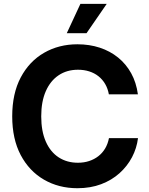

<svg xmlns="http://www.w3.org/2000/svg" viewBox="-20 -968 777 998"><path d="M382.3 10.3Q285.2 10.3 208.5 -34.2Q131.8 -78.6 87.6 -162.1Q43.5 -245.6 43.5 -363.3Q43.5 -481.9 87.9 -565.7Q132.3 -649.4 209.2 -693.6Q286.1 -737.8 382.3 -737.8Q444.8 -737.8 498.5 -720.2Q552.2 -702.6 593.8 -668.9Q635.3 -635.3 661.9 -587.2Q688.5 -539.1 696.8 -477.5H545.9Q540.5 -507.8 526.6 -531.5Q512.7 -555.2 491.7 -571.8Q470.7 -588.4 443.8 -596.9Q417 -605.5 385.3 -605.5Q327.6 -605.5 284.7 -576.7Q241.7 -547.9 218 -493.9Q194.3 -439.9 194.3 -363.3Q194.3 -285.6 218.3 -231.7Q242.2 -177.7 285.2 -149.9Q328.1 -122.1 384.8 -122.1Q416.5 -122.1 443.1 -130.9Q469.7 -139.6 491 -156Q512.2 -172.4 526.4 -196Q540.5 -219.7 546.4 -250H697.3Q690.9 -197.8 666.3 -150.9Q641.6 -104 601.1 -67.6Q560.5 -31.2 505.6 -10.5Q450.7 10.3 382.3 10.3ZM327.1 -795.4 397.9 -947.8H534.7L429.7 -795.4Z"/></svg>

Font: Inter 17pt
Style: Bold
Weight: 700
Version: Version 4.001;git-66647c0bb